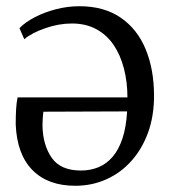

<svg xmlns="http://www.w3.org/2000/svg" viewBox="-20 -582 544 617"><path d="M222 15Q134 15 84.2 -35.5Q34.5 -86 30.5 -182Q30.5 -210.5 31.8 -231.5Q33 -252.5 36.5 -269H389.5Q389.5 -318.5 378.2 -362Q367 -405.5 344.8 -438Q322.5 -470.5 289 -488.5Q255.5 -506.5 211 -506.5Q168.5 -506.5 125 -491.2Q81.5 -476 58 -456L42.5 -491.5Q61.5 -511 92.5 -527Q123.5 -543 160.5 -552.5Q197.5 -562 235.5 -562Q314 -562 367.5 -525.5Q421 -489 448 -424Q475 -359 475 -274Q475 -209 455.8 -156Q436.5 -103 402.2 -64.8Q368 -26.5 321.8 -5.8Q275.5 15 222 15ZM240 -34Q271 -34 296.8 -44.8Q322.5 -55.5 342 -78.2Q361.5 -101 373.5 -137Q385.5 -173 388.5 -224L119.5 -223Q118 -212.5 117.2 -198Q116.5 -183.5 116.5 -179Q117.5 -116.5 146 -75.2Q174.5 -34 240 -34Z"/></svg>

Font: Merriweather 28pt Light
Style: Regular
Weight: 300
Version: Version 2.100